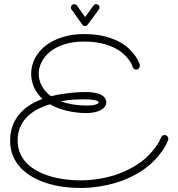

<svg xmlns="http://www.w3.org/2000/svg" viewBox="-20 -889 869 935"><path d="M798.8 -207.5Q798.3 -205.6 792 -190.9Q785.6 -176.3 770.8 -154.8Q755.9 -133.3 731.4 -107.4Q707 -81.5 669.9 -56.9Q632.8 -32.2 582 -12Q531.2 8.3 464.4 19Q419.4 26.4 370.1 26.4Q329.1 26.4 287.8 20.8Q246.6 15.1 208.7 3.2Q170.9 -8.8 138.2 -27.3Q105.5 -45.9 81.3 -71.3Q57.1 -96.7 43.2 -129.6Q29.3 -162.6 29.3 -203.1Q29.3 -274.9 69.1 -326.7Q108.9 -378.4 187 -407.2Q159.2 -433.1 145.5 -464.4Q131.8 -495.6 131.8 -529.3Q131.8 -571.3 151.1 -606.9Q170.4 -642.6 204.6 -668.5Q238.8 -694.3 285.9 -708.7Q333 -723.1 389.2 -723.1Q445.8 -723.1 488 -712.4Q530.3 -701.7 560.3 -685.5Q590.3 -669.4 609.6 -650.4Q628.9 -631.3 640.1 -614.7Q651.4 -598.1 655.8 -586.7Q660.2 -575.2 660.6 -573.7Q661.1 -571.8 661.1 -568.4Q661.1 -561.5 656 -555.9Q650.9 -550.3 642.6 -550.3Q636.7 -550.3 632.1 -554Q627.4 -557.6 625.5 -564Q625.5 -564.9 621.6 -574.5Q617.7 -584 607.9 -597.7Q598.1 -611.3 581.3 -626.7Q564.5 -642.1 538.1 -655.5Q511.7 -668.9 475.1 -677.7Q438.5 -686.5 389.2 -686.5Q332.5 -686.5 290.8 -672.4Q249 -658.2 221.9 -635.5Q194.8 -612.8 181.6 -585Q168.5 -557.1 168.5 -530.3Q168.5 -498.5 184.1 -469.7Q199.7 -440.9 229 -420.4Q255.4 -427.2 280.8 -431.2Q306.2 -435.1 328.6 -437.3Q351.1 -439.5 369.4 -440.2Q387.7 -440.9 399.4 -440.9Q420.9 -440.9 439 -437.7Q457 -434.6 470 -428.5Q482.9 -422.4 490.2 -412.8Q497.6 -403.3 497.6 -391.1Q497.6 -378.9 490.2 -369.1Q482.9 -359.4 470 -352.5Q457 -345.7 439 -342Q420.9 -338.4 399.4 -338.4Q376 -338.4 352.1 -341.3Q328.1 -344.2 305.4 -349.6Q282.7 -355 261.7 -363Q240.7 -371.1 223.6 -381.3Q146 -357.9 106 -313.7Q65.9 -269.5 65.9 -204.6Q65.9 -169.4 78.4 -141.4Q90.8 -113.3 112.8 -91.8Q134.8 -70.3 164.3 -54.9Q193.8 -39.6 227.5 -29.8Q261.2 -20 297.9 -15.4Q334.5 -10.7 370.6 -10.7Q394 -10.7 416 -12.5Q438 -14.2 458.5 -17.6Q520 -27.3 566.7 -46.1Q613.3 -64.9 647.2 -87.2Q681.2 -109.4 703.6 -132.6Q726.1 -155.8 739.5 -175Q752.9 -194.3 758.5 -206.5Q764.2 -218.8 764.2 -219.2Q766.1 -225.1 770.8 -228.3Q775.4 -231.4 781.2 -231.4Q789.1 -231.4 794.4 -226.1Q799.8 -220.7 799.8 -213.4Q799.8 -211.4 798.8 -207.5ZM460.4 -390.6Q460.4 -394.5 454.1 -397.5Q447.8 -400.4 437.7 -402.1Q427.7 -403.8 415 -404.5Q402.3 -405.3 389.2 -405.3Q360.4 -405.3 334.5 -403.6Q308.6 -401.9 275.4 -395.5Q300.8 -386.2 333.7 -380.6Q366.7 -375 400.4 -375Q431.2 -375 445.8 -379.9Q460.4 -384.8 460.4 -390.6ZM328.1 -843.3Q325.2 -847.7 325.2 -852.5Q325.2 -858.9 329.8 -863.8Q334.5 -868.7 341.3 -868.7Q349.6 -868.7 354.5 -862.3L394.5 -805.7L435.5 -862.3Q440.4 -868.7 448.2 -868.7Q455.1 -868.7 460 -863.8Q464.8 -858.9 464.8 -852.5Q464.8 -846.7 461.4 -842.8L406.7 -768.6Q401.9 -762.2 393.6 -762.2Q385.3 -762.2 380.9 -769Z"/></svg>

Font: Sacramento
Style: Regular
Weight: 400
Designer: Astigmatic (AOETI)
Foundry: Astigmatic (AOETI)
Version: Version 1.000